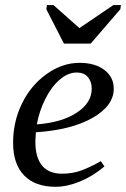

<svg xmlns="http://www.w3.org/2000/svg" viewBox="-20 -715 489 745"><path d="M421.4 -371.1Q421.4 -304.7 339.4 -257.8Q257.3 -210.9 119.1 -201.7L117.2 -166Q117.2 -104 143.3 -72.5Q169.4 -41 220.7 -41Q264.6 -41 301.8 -55.9Q338.9 -70.8 371.1 -89.8L385.3 -69.3Q340.3 -31.2 290.3 -10.7Q240.2 9.8 195.3 9.8Q116.2 9.8 73.5 -34.4Q30.8 -78.6 30.8 -161.1Q30.8 -242.7 65.2 -313.2Q99.6 -383.8 160.6 -427.5Q221.7 -471.2 288.6 -471.2Q348.6 -471.2 385 -443.6Q421.4 -416 421.4 -371.1ZM123 -232.4Q219.7 -239.7 277.8 -277.8Q335.9 -315.9 335.9 -371.1Q335.9 -398.4 321 -416Q306.2 -433.6 277.8 -433.6Q243.7 -433.6 211.4 -405.8Q179.2 -377.9 155.8 -331.1Q132.3 -284.2 123 -232.4ZM187.5 -695.3 288.1 -606 419.9 -695.3H449.2L446.8 -679.2L332 -545.9H228L159.7 -679.2L162.1 -695.3Z"/></svg>

Font: Liberation Serif
Style: Italic
Weight: 400
Italic angle: -16.333°
Designer: Steve Matteson
Foundry: Ascender Corporation
Version: Version 2.1.5